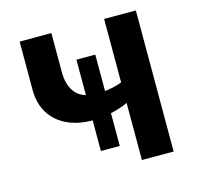

<svg xmlns="http://www.w3.org/2000/svg" viewBox="-98 -761 893 865"><g transform="rotate(-15 348.5 -329.0)"><path d="M292 -87V-513H380V-87ZM460 0V-658H608V0ZM291 -230Q226 -230 175 -253.5Q124 -277 95 -322.5Q66 -368 66 -434V-658H214V-477Q214 -412 245 -376.5Q276 -341 343 -341Q367 -341 394 -345Q421 -349 444.5 -356.5Q468 -364 480 -373L531 -313Q502 -285 461 -266.5Q420 -248 375.5 -239Q331 -230 291 -230Z"/></g></svg>

Font: Ysabeau Infant ExtraBold
Style: Regular
Weight: 800
Designer: Christian Thalmann (Catharsis Fonts)
Version: Version 2.001;gftools[0.9.30]; featfreeze: ss01,ss02,lnum